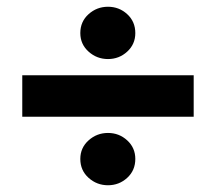

<svg xmlns="http://www.w3.org/2000/svg" viewBox="-20 -539 640 569"><path d="M300 -364Q267 -364 242.5 -386Q218 -408 218 -441Q218 -475 242.5 -497Q267 -519 300 -519Q333 -519 357 -497Q381 -475 381 -441Q381 -408 357 -386Q333 -364 300 -364ZM554 -316V-193H46V-316ZM300 10Q267 10 242.5 -12Q218 -34 218 -68Q218 -101 242.5 -123Q267 -145 300 -145Q333 -145 357 -123Q381 -101 381 -68Q381 -34 357 -12Q333 10 300 10Z"/></svg>

Font: Livvic
Style: Bold
Weight: 700
Designer: Jacques Le Bailly, Baron von Fonthausen
Version: Version 1.001; ttfautohint (v1.8.2)